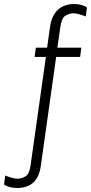

<svg xmlns="http://www.w3.org/2000/svg" viewBox="-80 -748 452 954"><path d="M5 186Q-7 186 -19.5 184Q-32 182 -42 178Q-52 174 -60 169L-54 124Q-43 129 -24 134.5Q-5 140 6 140Q27 140 46.5 128.5Q66 117 72 73L148 -465H92L98 -511H154L169 -617Q175 -656 191.5 -680.5Q208 -705 233 -716.5Q258 -728 287 -728Q300 -728 312 -726Q324 -724 334.5 -720Q345 -716 352 -711L346 -666Q335 -671 316 -676.5Q297 -682 286 -682Q265 -682 245.5 -670.5Q226 -659 220 -615L205 -511H324L318 -465H199L123 75Q115 133 85 159.5Q55 186 5 186Z"/></svg>

Font: Chivo Medium Thin
Style: Italic
Weight: 250
Italic angle: -8.05°
Version: Version 2.002